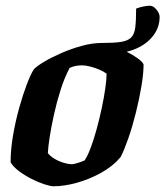

<svg xmlns="http://www.w3.org/2000/svg" viewBox="-20 -650 577 670"><path d="M167 0Q156 0 134.5 -7Q113 -14 89.5 -26Q66 -38 46 -53Q26 -68 17 -84Q17 -128 25.5 -177.5Q34 -227 47 -273.5Q60 -320 73.5 -355.5Q87 -391 98 -408Q108 -419 134 -434.5Q160 -450 194.5 -465Q229 -480 265.5 -490Q302 -500 333 -500Q348 -500 371 -492Q394 -484 418.5 -471.5Q443 -459 460.5 -446.5Q478 -434 481 -425Q481 -394 473.5 -349Q466 -304 454 -256Q442 -208 427.5 -166.5Q413 -125 401 -102Q373 -69 332 -46.5Q291 -24 247.5 -12Q204 0 167 0ZM231 -77Q235 -77 243 -79Q251 -81 259.5 -84Q268 -87 275 -90Q285 -104 296 -133Q307 -162 317 -198.5Q327 -235 335 -272.5Q343 -310 347.5 -342Q352 -374 352 -393Q341 -401 325.5 -407.5Q310 -414 294 -418Q278 -422 266 -422Q255 -422 244.5 -420Q234 -418 223 -413Q205 -379 191.5 -336.5Q178 -294 168.5 -251Q159 -208 153.5 -172.5Q148 -137 147 -116Q154 -106 168.5 -97Q183 -88 200.5 -82.5Q218 -77 231 -77ZM371 -464Q362 -464 352.5 -465.5Q343 -467 333 -470V-500Q376 -500 400.5 -503.5Q425 -507 437 -518.5Q449 -530 452 -554Q455 -578 455 -620Q468 -625 481 -627.5Q494 -630 503 -630Q515 -630 526 -616.5Q537 -603 537 -591Q537 -555 515 -526Q493 -497 455.5 -480.5Q418 -464 371 -464Z"/></svg>

Font: Texturina Medium 12pt ExtraBold
Style: Italic
Weight: 800
Italic angle: -11°
Version: Version 1.002